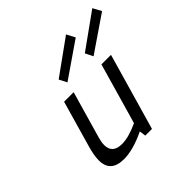

<svg xmlns="http://www.w3.org/2000/svg" viewBox="-187 -942 1138 1138"><g transform="rotate(-45 381.5 -373.0)"><path d="M537.1 -482.4H617.2L478.5 0H422.4L417 -40.5Q312 9.8 235.4 9.8Q123.5 9.8 123.5 -90.8Q123.5 -132.3 141.6 -194.3L224.1 -482.4H304.2L219.7 -188.5Q210.4 -156.7 210.4 -133.3Q210.4 -62 290.5 -62Q346.2 -62 427.2 -99.6ZM514.2 -756.3 542.5 -703.1 319.3 -549.3 294.4 -598.1ZM734.4 -756.3 763.2 -703.1 538.1 -549.3 513.7 -598.1Z"/></g></svg>

Font: Cantarell
Style: Italic
Weight: 400
Italic angle: -16°
Designer: Dave Crossland
Version: Version 1.004